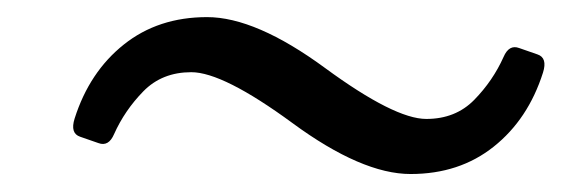

<svg xmlns="http://www.w3.org/2000/svg" viewBox="-20 -464 665 221"><path d="M72.3 -306.6Q60.5 -310.5 65.9 -327.6Q83 -381.3 122.6 -412.8Q162.1 -444.3 218.3 -444.3Q274.4 -444.3 354.2 -385.7Q434.1 -327.1 470.7 -327.1Q504.4 -327.1 525.9 -349.1Q547.4 -371.1 559.6 -398.4Q565.9 -413.1 577.6 -408.7L598.6 -401.4Q610.4 -397.5 605 -380.4Q587.9 -326.7 548.3 -295.2Q508.8 -263.7 452.6 -263.7Q396.5 -263.7 316.7 -322.3Q236.8 -380.9 200.2 -380.9Q166.5 -380.9 145 -358.9Q123.5 -336.9 111.3 -309.6Q105 -294.9 93.3 -299.3Z"/></svg>

Font: Istok
Style: Italic
Weight: 500
Italic angle: -13°
Designer: Andrey V. Panov
Foundry: Andrey V. Panov
Version: Version 1.0.3